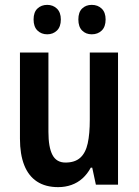

<svg xmlns="http://www.w3.org/2000/svg" viewBox="-20 -759 570 789"><path d="M465 -543V0H374L359 -70H353Q339 -44 319 -26Q299 -8 273.5 1Q248 10 219 10Q167 10 132 -13Q97 -36 79.5 -80.5Q62 -125 62 -189V-543H179V-217Q179 -154 195.5 -122.5Q212 -91 249 -91Q288 -91 310 -111Q332 -131 340.5 -170Q349 -209 349 -267V-543ZM118 -679Q118 -709 134 -724Q150 -739 174 -739Q198 -739 214 -723.5Q230 -708 230 -679Q230 -649 214 -633.5Q198 -618 174 -618Q150 -618 134 -633.5Q118 -649 118 -679ZM302 -679Q302 -709 317.5 -724Q333 -739 357 -739Q382 -739 398 -723.5Q414 -708 414 -679Q414 -649 398 -633.5Q382 -618 357 -618Q333 -618 317.5 -633.5Q302 -649 302 -679Z"/></svg>

Font: Noto Sans Khmer Condensed SemiBold
Style: Regular
Weight: 600
Width: 3
Designer: Danh Hong and the Monotype Design Team
Foundry: Monotype Imaging Inc.
Version: Version 2.004